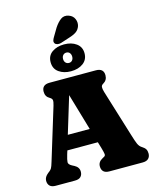

<svg xmlns="http://www.w3.org/2000/svg" viewBox="-156 -1224 1086 1329"><g transform="rotate(-15 387.0 -559.0)"><path d="M267.5 -50Q267.5 -27 254.2 -13.5Q241 0 212 0H74.5Q46 0 32.5 -13.5Q19 -27 19 -50Q19 -77 47 -99L58 -107.5Q67.5 -115 73.5 -125Q79.5 -135 89.5 -168.5L203 -539.5Q211 -566 209.2 -577.8Q207.5 -589.5 191.5 -598.5Q162 -614.5 162 -650Q162 -700 218 -700H549Q605 -700 605 -650Q605 -614.5 574 -597Q561.5 -590 560.2 -577.5Q559 -565 566 -541L670 -203.5Q684 -157 693.2 -136.2Q702.5 -115.5 718.5 -105.5Q738 -93.5 745.5 -81.2Q753 -69 753 -50Q753 -27.5 739.5 -13.8Q726 0 697.5 0H459.5Q430.5 0 417.2 -13.5Q404 -27 404 -50Q404 -82.5 436 -99.5L450 -107.5Q459.5 -112.5 458.2 -124.8Q457 -137 448.5 -166.5L434 -215.5H215.5L207.5 -190Q196 -152 195.5 -136Q195 -120 220.5 -106.5L236 -98.5Q267.5 -81.5 267.5 -50ZM246.5 -319H403.5L326.5 -582ZM363.5 -1056Q385.5 -1089.5 410 -1107.5Q434.5 -1125.5 467.5 -1113.5Q495.5 -1103.5 506.2 -1078.5Q517 -1053.5 509.5 -1028Q501.5 -1004 482.8 -990.2Q464 -976.5 428 -965.5L365 -945Q352 -941.5 340 -943.8Q328 -946 321.5 -955Q315.5 -965.5 318.8 -976Q322 -986.5 328.5 -997ZM382.5 -738Q331.5 -738 296.5 -762.8Q261.5 -787.5 261.5 -835Q261.5 -881.5 296.5 -906Q331.5 -930.5 382.5 -930.5Q435.5 -930.5 470 -905.2Q504.5 -880 504.5 -835Q504.5 -789 470 -763.5Q435.5 -738 382.5 -738ZM383.5 -871.5Q369 -871.5 359.8 -861.2Q350.5 -851 350.5 -834.5Q350.5 -817.5 359.8 -807.5Q369 -797.5 383.5 -797.5Q398.5 -797.5 407.2 -807.8Q416 -818 416 -834.5Q416 -850.5 407.2 -861Q398.5 -871.5 383.5 -871.5Z"/></g></svg>

Font: Fraunces 72pt S100 Black
Style: Regular
Weight: 900
Version: Version 1.000; ttfautohint (v1.8.3)